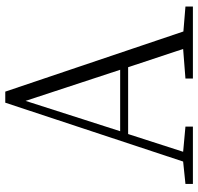

<svg xmlns="http://www.w3.org/2000/svg" viewBox="-32 -738 770 747"><g transform="rotate(-90 353.5 -365.0)"><path d="M334 -651 455 -283H216ZM421 0H701V-29L604 -37L370 -730H327L98 -38L11 -29V0H234V-29L136 -38L205 -252H465L536 -38L421 -29Z"/></g></svg>

Font: Noto Serif CJK SC ExtraLight
Style: Regular
Weight: 200
Designer: Ryoko NISHIZUKA 西塚涼子 (kana & ideographs); Frank Grießhammer (Latin, Greek & Cyrillic); Wenlong ZHANG 张文龙 (bopomofo); San
Foundry: Adobe
Version: Version 2.001;hotconv 1.1.0;makeotfexe 2.6.0